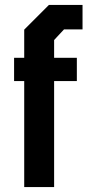

<svg xmlns="http://www.w3.org/2000/svg" viewBox="-20 -757 354 777"><path d="M78 0V-429H37V-523H78V-637L178 -737H314V-638H239L199 -595V-523H291V-429H199V0Z"/></svg>

Font: Tomorrow Medium
Style: Regular
Weight: 500
Designer: Tony de Marco, Monica Rizzolli
Foundry: Just in Type
Version: Version 2.002